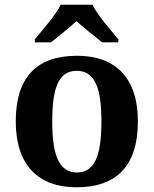

<svg xmlns="http://www.w3.org/2000/svg" viewBox="-20 -786 653 816"><path d="M128 -619V-606H197C225 -628 275 -669 305 -696C335 -669 386 -628 414 -606H483V-619C452 -657 394 -721 373 -766H238C217 -721 159 -657 128 -619ZM305 10C476 10 566 -82 566 -270C566 -458 468 -549 308 -549C136 -549 47 -458 47 -270C47 -82 145 10 305 10ZM307 -53C230 -53 202 -128 202 -270C202 -413 229 -485 306 -485C383 -485 411 -413 411 -270C411 -128 384 -53 307 -53Z"/></svg>

Font: Noto Serif NP Hmong
Style: Bold
Weight: 700
Designer: Dalton Maag Ltd
Foundry: Dalton Maag Ltd
Version: Version 1.001